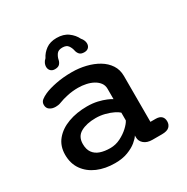

<svg xmlns="http://www.w3.org/2000/svg" viewBox="-157 -807 926 951"><g transform="rotate(-30 306.0 -331.0)"><path d="M451 2.5Q421 2.5 403.5 -12.2Q386 -27 386 -48.5V-59.5Q378.5 -46.5 358.5 -30Q338.5 -13.5 307.2 -1.5Q276 10.5 233.5 10.5Q178 10.5 134 -8.2Q90 -27 64.5 -62.8Q39 -98.5 39 -149Q39 -199 67.5 -233.2Q96 -267.5 144.2 -285.2Q192.5 -303 252 -303Q284 -303 311 -296.8Q338 -290.5 357.2 -282.2Q376.5 -274 384.5 -268.5V-328Q384.5 -347 373.8 -361.5Q363 -376 345.2 -385.8Q327.5 -395.5 305.2 -400.2Q283 -405 260 -405Q228.5 -405 199.2 -398.8Q170 -392.5 148.5 -384Q140 -380.5 132 -379.5Q124 -378.5 118 -378.5Q98 -378.5 84.5 -388Q71 -397.5 71 -416Q71 -432.5 83.5 -442.2Q96 -452 113 -459.5Q139 -471 180.5 -479.2Q222 -487.5 272 -487.5Q312.5 -487.5 350.8 -478.2Q389 -469 419.8 -450.8Q450.5 -432.5 468.5 -405.2Q486.5 -378 486.5 -342V-79.5H516.5Q538 -79.5 549 -69.2Q560 -59 560 -40Q560 -21.5 547.5 -9.5Q535 2.5 505 2.5ZM384.5 -191Q376 -199.5 356.8 -209Q337.5 -218.5 312.2 -225Q287 -231.5 260.5 -231.5Q208.5 -231.5 175 -213Q141.5 -194.5 141.5 -151.5Q141.5 -121 155 -102Q168.5 -83 193 -74.5Q217.5 -66 250 -66Q281 -66 308.8 -80Q336.5 -94 356.8 -112.8Q377 -131.5 384.5 -146.5ZM376 -541.5Q357 -541.5 348.5 -551.2Q340 -561 337.5 -574.5Q334.5 -589.5 325 -603Q315.5 -616.5 292 -616.5Q269 -616.5 259.2 -602.8Q249.5 -589 246.5 -574Q244 -560.5 235.5 -551Q227 -541.5 208 -541.5Q193 -541.5 184 -550.5Q175 -559.5 175 -574.5Q175 -583 179.2 -593Q183.5 -603 194 -612.5Q206 -637 230 -654.5Q254 -672 291 -672Q330.5 -672 356 -653.2Q381.5 -634.5 394 -608.5Q402 -599.5 405.5 -590.2Q409 -581 409 -573.5Q409 -559 400.2 -550.2Q391.5 -541.5 376 -541.5Z"/></g></svg>

Font: Sono Medium
Style: Regular
Weight: 500
Designer: Tyler Finck
Foundry: Tyler Finck
Version: Version 2.112